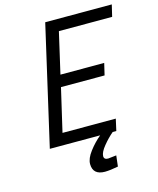

<svg xmlns="http://www.w3.org/2000/svg" viewBox="-130 -782 883 1076"><g transform="rotate(-15 311.5 -244.0)"><path d="M356 117.2Q356 137.2 379.9 137.2L428.2 131.8L420.9 194.8Q376 203.6 344.2 204.1Q274.4 204.1 273.9 141.1Q273.9 108.9 303.7 69.8Q333 30.8 370.1 0H78.1L236.8 -691.9H623L606.9 -624H297.9L243.2 -386.2H497.1L481 -317.9H228L169.9 -67.9H479L463.9 0H442.9Q413.1 24.9 384.8 59.6Q356.4 94.2 356 117.2Z"/></g></svg>

Font: TitilliumWeb-Italic
Style: Italic
Weight: 400
Italic angle: -13°
Version: Version 1.001;PS 57.000;hotconv 1.0.70;makeotf.lib2.5.55311